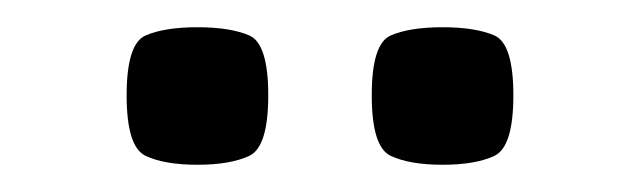

<svg xmlns="http://www.w3.org/2000/svg" viewBox="-20 -737 470 141"><path d="M125 -717Q149 -717 163 -711Q177 -705 177 -667Q177 -629 163 -622.5Q149 -616 125 -616Q101 -616 87 -622.5Q73 -629 73 -667Q73 -705 87 -711Q101 -717 125 -717ZM305 -717Q329 -717 343 -711Q357 -705 357 -667Q357 -629 343 -622.5Q329 -616 305 -616Q281 -616 267 -622.5Q253 -629 253 -667Q253 -705 267 -711Q281 -717 305 -717Z"/></svg>

Font: Strait
Style: Regular
Weight: 400
Designer: Eduardo Rodriguez Tunni
Foundry: Eduardo Rodriguez Tunni
Version: Version 1.002; ttfautohint (v1.8.4.7-5d5b);gftools[0.9.23]